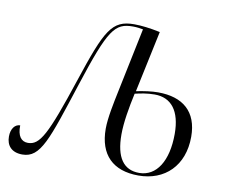

<svg xmlns="http://www.w3.org/2000/svg" viewBox="-88 -620 847 711"><g transform="rotate(10 335.0 -264.5)"><path d="M474 10C573 10 642 -56 642 -165C642 -260 586 -306 493 -306C468 -306 442 -302 411 -296L460 -527C422 -535 389 -539 362 -539C278 -539 256 -496 190 -297C119 -83 95 -38 50 -38C25 -38 10 -57 11 -97C-8 -97 -23 -79 -23 -49C-23 -16 -4 8 37 8C106 8 127 -65 198 -283C269 -502 291 -530 359 -530C375 -530 384 -528 397 -526L346 -280C338 -241 325 -181 325 -140C325 -42 378 10 474 10ZM475 0C416 0 386 -43 386 -129C386 -174 396 -231 408 -286C430 -291 453 -296 482 -296C544 -296 580 -252 580 -165C580 -63 540 0 475 0Z"/></g></svg>

Font: Noto Serif Display Condensed Light
Style: Italic
Weight: 300
Width: 3
Italic angle: -12°
Designer: Monotype Design Team
Foundry: Monotype Imaging Inc.
Version: Version 2.009